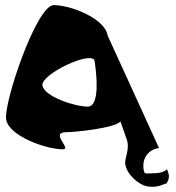

<svg xmlns="http://www.w3.org/2000/svg" viewBox="-20 -584 687 751"><path d="M4 -117C14 -53 158 0 226 0C263 0 172 -67 240 -67C277 -67 433 -84 451 -109L475 -41C490 0 466 35 470 58C476 100 523 137 551 144C595 154 621 134 631 134C643 115 644 102 633 78C618 93 592 94 570 94C560 94 547 97 544 89C531 41 557 1 602 -5L401 -445C391 -511 258 -564 190 -564C123 -564 -6 -183 4 -117ZM146 -250C139 -294 343 -390 350 -345C357 -301 373 -167 323 -167C273 -167 153 -206 146 -250Z"/></svg>

Font: Ampere
Style: SCRevIta
Weight: 400
Version: Version 1